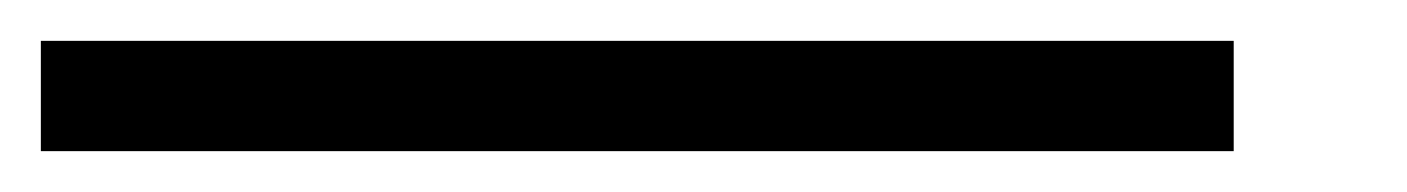

<svg xmlns="http://www.w3.org/2000/svg" viewBox="-111 50 689 94"><path d="M-91 124V70H493V124Z"/></svg>

Font: Libre Bodoni
Style: Bold Italic
Weight: 700
Italic angle: -13°
Version: Version 2.005;gftools[0.9.23]